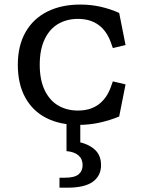

<svg xmlns="http://www.w3.org/2000/svg" viewBox="-20 -550 660 864"><path d="M60.2 -258.8Q60.2 -344.8 95.2 -405.8Q130.2 -466.7 193.5 -498.1Q256.8 -529.5 341 -529.5Q388.7 -529.5 432.4 -519.7Q476.2 -509.8 516.3 -491.8L545 -347.3L487.8 -333.7L479.2 -358Q460.5 -410.7 423.4 -437.8Q386.3 -465 330.7 -465Q281 -465 242.2 -442.6Q203.5 -420.2 181.2 -373.8Q158.8 -327.3 158.8 -258.8Q158.8 -190.2 181.2 -143.8Q203.5 -97.5 242.2 -75Q281 -52.5 330.7 -52.5Q386.2 -52.5 423.2 -79.7Q460.3 -106.8 479.2 -159.5L487.8 -183.8L545 -170.3L516.3 -25.7Q473.3 -8 427.4 2Q381.5 12 333.5 12Q249.3 12 188.1 -19.2Q126.8 -50.5 93.5 -111.4Q60.2 -172.3 60.2 -258.8ZM247.7 249.7H272.2Q315 249.7 333.3 234.8Q351.7 219.8 351.7 193.3Q351.7 165.5 333.3 149.4Q315 133.3 279.3 130V-24H341.3V113.3L325.8 87.3Q375.7 96.2 405.2 122Q434.7 147.8 434.7 193Q434.7 241 397.8 267.8Q361 294.5 284.7 294.5H247.7Z"/></svg>

Font: Monaspace Xenon Var ExtraLight
Style: Regular
Weight: 200
Designer: Riley Cran and the Lettermatic Team
Version: Version 1.200 (Monaspace Xenon Var)